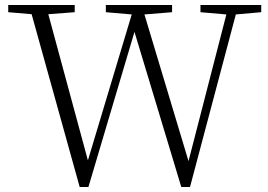

<svg xmlns="http://www.w3.org/2000/svg" viewBox="-20 -743 1078 771"><path d="M785 -694 889 -685 737 -96 560 -685 671 -694V-723H405V-694L509 -685L333 -99L174 -686L280 -694V-723H13V-694L107 -686L300 8H335L520 -615L708 8H743L927 -685L1029 -694V-723H785Z"/></svg>

Font: Noto Serif CJK SC ExtraLight
Style: Regular
Weight: 200
Designer: Ryoko NISHIZUKA 西塚涼子 (kana & ideographs); Frank Grießhammer (Latin, Greek & Cyrillic); Wenlong ZHANG 张文龙 (bopomofo); San
Foundry: Adobe
Version: Version 2.001;hotconv 1.1.0;makeotfexe 2.6.0